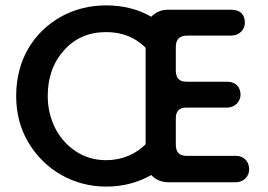

<svg xmlns="http://www.w3.org/2000/svg" viewBox="-20 -676 992 712"><path d="M374 16C434 16 490 2 541 -27C557 -9 579 0 608 0H853C885 0 904 -23 904 -48C904 -73 889 -98 853 -98H672C645 -98 632 -112 632 -139V-237C632 -264 645 -277 670 -277H821C853 -277 872 -301 872 -325C872 -350 857 -373 821 -373H670C645 -373 632 -387 632 -414V-502C632 -530 646 -544 674 -544H837C869 -544 888 -567 888 -592C888 -620 873 -640 837 -640H603C578 -640 558 -631 541 -614C492 -642 436 -656 374 -656C313 -656 257 -642 206 -614C105 -557 40 -455 40 -320C40 -256 55 -199 85 -148C145 -47 251 16 374 16ZM520 -141C484 -105 433 -82 374 -82C331 -82 294 -93 261 -115C195 -158 157 -235 157 -320C157 -388 177 -445 218 -490C258 -535 310 -557 374 -557C432 -557 481 -538 520 -499Z"/></svg>

Font: Dongle
Style: Regular
Weight: 400
Designer: Yanghee Ryu
Foundry: Yanghee Ryu
Version: Version 2.000